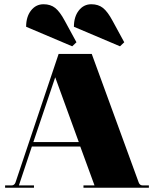

<svg xmlns="http://www.w3.org/2000/svg" viewBox="-20 -884 725 904"><path d="M320 -666 103 -758Q103 -805 126 -834.5Q149 -864 185 -864Q218 -864 240 -846.5Q262 -829 285 -786L340 -685ZM545 -666 328 -758Q328 -805 351 -834.5Q374 -864 410 -864Q443 -864 465 -846.5Q487 -829 510 -786L565 -685ZM4 0V-11H34Q48 -11 53 -25L256 -630H412L633 -25Q638 -11 652 -11H681V0H373V-11H425L358 -194H130L69 -11H140V0ZM137 -215H351L240 -520Z"/></svg>

Font: Arapey Black-Display
Style: Regular
Weight: 900
Designer: Eduardo Rodriguez Tunni
Foundry: Eduardo Rodriguez Tunni
Version: Version 4.000